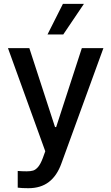

<svg xmlns="http://www.w3.org/2000/svg" viewBox="-20 -781 580 1000"><path d="M72.3 196.3V109.4Q95.7 111.3 119.1 111.3Q139.2 111.3 152.3 107.4Q165.5 103.5 178.5 88.4Q191.4 73.2 203.1 42L215.8 6.8L21.5 -530.3H132.8L266.6 -119.1H272.5L406.2 -530.3H518.6L299.8 70.3Q276.9 134.3 234.6 166.7Q192.4 199.2 127.9 199.2Q92.8 199.2 72.3 196.3ZM307.6 -760.7H417L309.6 -601.6H227.5Z"/></svg>

Font: Pretendard Std Medium
Style: Regular
Weight: 500
Designer: Base glyphs from Inter by Rasmus Andersson; Hangeul glyphs from Noto Sans CJK(Source Han Sans) by Jang Soo-young and Kan
Foundry: Kil Hyung-jin
Version: Version 1.309